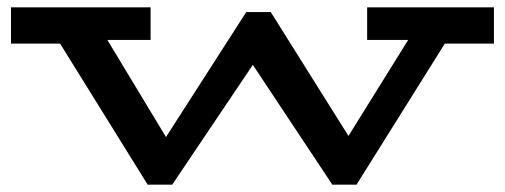

<svg xmlns="http://www.w3.org/2000/svg" viewBox="-20 -491 1377 524"><path d="M1328 -372H1194L953 13H887L670 -314L450 13H383L144 -372H10V-471H391V-382H273L433 -117L652 -458H719L931 -120L1094 -382H982V-471H1328Z"/></svg>

Font: BioRhyme Expanded
Style: Bold
Weight: 700
Width: 7
Designer: Aoife Mooney
Foundry: Aoife Mooney Type
Version: Version 1.000